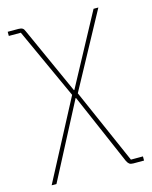

<svg xmlns="http://www.w3.org/2000/svg" viewBox="-108 -578 673 849"><g transform="rotate(-15 228.5 -153.0)"><path d="M10 -506H59Q71 -506 77.5 -502Q84 -498 88 -487L226 -181H228L403 -506H425L239 -163L390 181H445V200H396Q384 200 378 195.5Q372 191 367 181L226 -145H224L44 200H22L213 -163L65 -487H10Z"/></g></svg>

Font: IBM Plex Sans Thin
Style: Regular
Weight: 250
Designer: Mike Abbink, Paul van der Laan, Pieter van Rosmalen
Foundry: Bold Monday
Version: Version 3.201